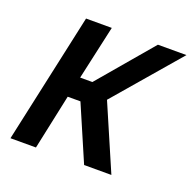

<svg xmlns="http://www.w3.org/2000/svg" viewBox="-97 -609 713 708"><g transform="rotate(20 259.5 -255.0)"><path d="M14 0 125 -510H226L179 -298H227L407 -510H519L300 -255L410 0H303L210 -216H160L114 0Z"/></g></svg>

Font: Saira SemiCondensed Medium
Style: Italic
Weight: 500
Width: 4
Italic angle: -12°
Designer: Hector Gatti with collaboration of the Omnibus-Type team
Foundry: Omnibus-Type
Version: Version 1.101